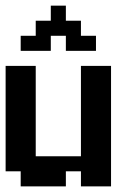

<svg xmlns="http://www.w3.org/2000/svg" viewBox="-20 -663 469 683"><path d="M267.9 0V-53.6H214.3V0H53.6V-53.6H0V-428.6H107.1V-107.1H267.9V-428.6H375V0ZM107.1 -589.3H160.7V-642.9H214.3V-589.3H267.9V-535.7H321.4V-482.1H214.3V-535.7H160.7V-482.1H53.6V-535.7H107.1Z"/></svg>

Font: Jersey 10
Style: Regular
Weight: 400
Designer: Sarah Cadigan-Fried
Version: Version 1.000